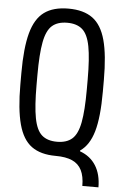

<svg xmlns="http://www.w3.org/2000/svg" viewBox="-59 -782 619 974"><g transform="rotate(5 250.0 -295.0)"><path d="M398 150Q398 101 382.5 70Q367 39 334.5 24.5Q302 10 250 10Q173 10 127 -23.5Q81 -57 60.5 -133Q40 -209 40 -335V-395Q40 -522 60.5 -597.5Q81 -673 127 -706.5Q173 -740 250 -740Q327 -740 373 -706.5Q419 -673 439.5 -597.5Q460 -522 460 -395V-335Q460 -205 439 -132.5Q418 -60 371 -28V-24Q424 -5 452 39.5Q480 84 480 150ZM250 -62Q299 -62 327 -86.5Q355 -111 366.5 -171.5Q378 -232 378 -340V-390Q378 -498 366.5 -558.5Q355 -619 327 -643.5Q299 -668 250 -668Q201 -668 173 -643.5Q145 -619 133.5 -558.5Q122 -498 122 -390V-340Q122 -232 133.5 -171.5Q145 -111 173 -86.5Q201 -62 250 -62Z"/></g></svg>

Font: M PLUS Code Latin
Style: Regular
Weight: 400
Designer: Coji Morishita
Foundry: UNDERFOREST DESIGN
Version: Version 1.002; ttfautohint (v1.8.3)